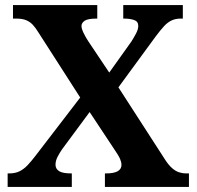

<svg xmlns="http://www.w3.org/2000/svg" viewBox="-20 -734 772 754"><path d="M10 0V-53H16Q40 -53 57 -61.5Q74 -70 89 -86Q104 -102 120 -123L295 -351L130 -608Q119 -626 108 -637.5Q97 -649 82 -655Q67 -661 44 -661H31V-714H362V-661H359Q325 -661 312.5 -652.5Q300 -644 300 -632Q300 -622 307.5 -606Q315 -590 326 -573L409 -449L496 -571Q505 -585 514 -602Q523 -619 523 -632Q523 -650 506.5 -655.5Q490 -661 467 -661H464V-714H698V-661H689Q670 -661 654.5 -654Q639 -647 624.5 -631.5Q610 -616 590 -589L445 -391L629 -106Q642 -86 655.5 -74Q669 -62 683 -57.5Q697 -53 709 -53H722V0H392V-53H397Q427 -53 442 -61.5Q457 -70 457 -86Q457 -97 451.5 -110Q446 -123 424 -155L332 -294L224 -148Q215 -135 206.5 -119Q198 -103 198 -87Q198 -71 212 -62Q226 -53 259 -53H262V0Z"/></svg>

Font: Noto Serif Gujarati
Style: Regular
Weight: 400
Designer: Universal Thirst, Indian Type Foundry and the Monotype Design Team
Foundry: Monotype Imaging Inc.
Version: Version 2.102